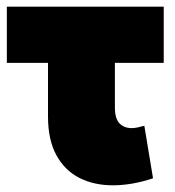

<svg xmlns="http://www.w3.org/2000/svg" viewBox="-22 -540 524 574"><path d="M315.5 14Q259 14 215.2 -8.2Q171.5 -30.5 146.5 -76.2Q121.5 -122 121.5 -192V-352H-1.5V-520H467.5V-352H321.5V-219Q321.5 -185.5 335.2 -171.2Q349 -157 371.5 -157Q380 -157 389.5 -159Q399 -161 409.5 -164L435.5 -7Q404 3.5 373.8 8.8Q343.5 14 315.5 14Z"/></svg>

Font: Geologica Cursive Black
Style: Regular
Weight: 900
Designer: Sindre Bremnes, Frode Helland
Foundry: Monokrom Skriftforlag AS
Version: Version 1.010;gftools[0.9.28]